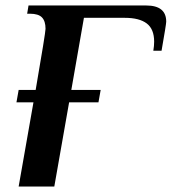

<svg xmlns="http://www.w3.org/2000/svg" viewBox="-20 -680 626 700"><path d="M586 -601Q586 -592 569 -495H539Q542 -513 542 -528Q542 -574 515 -594.5Q488 -615 435 -615H286L240 -352H347L339 -307H232L178 0H48L102 -307H40L48 -352H110Q146 -561 146 -575Q146 -603 133 -616.5Q120 -630 89 -630H79L84 -660H513Q586 -660 586 -601Z"/></svg>

Font: Philosopher
Style: Bold Italic
Weight: 700
Italic angle: -10°
Designer: Jovanny Lemonad
Foundry: Jovanny Lemonad
Version: Version 2.000